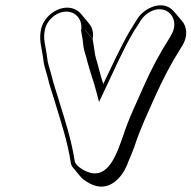

<svg xmlns="http://www.w3.org/2000/svg" viewBox="-20 -597 725 727"><path d="M135 -484C132 -468 131 -452 134 -431L139 -403C140 -396 142 -388 143 -379C146 -347 152 -337 160 -306C168 -270 181 -236 191 -201C213 -129 236 -59 248 19C249 25 251 31 256 37L285 72C297 86 318 98 334 104C395 127 441 76 461 28C470 3 477 -9 489 -42C512 -113 538 -165 567 -231C597 -298 628 -357 664 -414L671 -425C693 -462 687 -497 669 -518L639 -553C599 -602 526 -567 501 -527L494 -516C485 -500 479 -493 470 -477C435 -416 404 -348 371 -279C365 -297 360 -316 355 -334C349 -361 344 -370 340 -390C337 -414 334 -427 331 -448L302 -483V-484L331 -449C335 -472 330 -493 317 -508L288 -543C276 -558 257 -568 234 -568C189 -568 143 -529 135 -484ZM150 -484C157 -521 194 -553 231 -553C270 -553 294 -519 287 -481C291 -458 294 -445 296 -420C300 -398 305 -389 311 -363C321 -324 336 -286 345 -249L355 -211L374 -251C411 -329 444 -405 483 -472C491 -487 498 -494 507 -510L514 -521C531 -548 573 -574 610 -556C634 -544 653 -507 629 -466L623 -455C586 -397 554 -338 524 -270C496 -205 468 -151 445 -79C422 -16 391 84 312 54C290 46 265 27 263 14C251 -65 228 -136 206 -207C196 -242 183 -277 175 -312C167 -344 161 -352 158 -383C157 -393 155 -401 154 -408L149 -436C146 -457 147 -469 150 -484Z"/></svg>

Font: Blanket
Style: PosterObl
Weight: 900
Foundry: Cannot Into Space Fonts
Version: Version 0.9